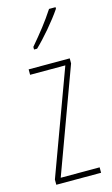

<svg xmlns="http://www.w3.org/2000/svg" viewBox="-119 -808 496 853"><g transform="rotate(-15 129.0 -381.5)"><path d="M230 -756V-763H200C166 -711 134 -671 89 -618V-606H103C142 -643 197 -707 230 -756ZM235 0V-25H56L232 -504V-527H43V-502H205L29 -24V0Z"/></g></svg>

Font: Noto Sans Arabic UI XCn Th
Style: Regular
Weight: 100
Width: 2
Designer: Monotype Design Team, Nadine Chahine and Nizar Qandah
Foundry: Monotype Imaging Inc.
Version: Version 2.010